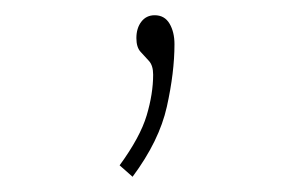

<svg xmlns="http://www.w3.org/2000/svg" viewBox="-20 -64 390 252"><path d="M154 168 137 153Q164 116 172.5 87.5Q181 59 181 34Q181 22 175.5 16Q170 10 164.5 4Q159 -2 159 -14Q159 -27 165.5 -35.5Q172 -44 183 -44Q196 -44 202.5 -33Q209 -22 209 -6Q209 31 199 76Q189 121 154 168Z"/></svg>

Font: Inconsolata ExtraCondensed ExtraLight
Style: Regular
Weight: 200
Width: 2
Monospace: yes
Designer: Raph Levien, Cyreal, Brenton Simpson
Foundry: Raph Levien, Cyreal, Google
Version: Version 3.001; ttfautohint (v1.8.2.53-6de2)